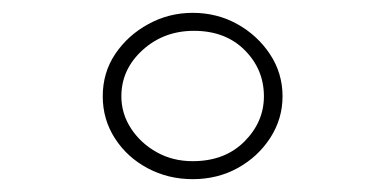

<svg xmlns="http://www.w3.org/2000/svg" viewBox="-20 -641 590 299"><path d="M280 -362Q242 -362 210 -379Q178 -396 159 -425.5Q140 -455 140 -491Q140 -528 159.5 -557Q179 -586 211 -603.5Q243 -621 280 -621Q318 -621 349.5 -603.5Q381 -586 400.5 -556.5Q420 -527 420 -491Q420 -456 401 -426.5Q382 -397 350.5 -379.5Q319 -362 280 -362ZM280 -390Q330 -390 360.5 -420.5Q391 -451 391 -491Q391 -533 361 -563Q331 -593 282 -593Q235 -593 202 -563Q169 -533 169 -491Q169 -464 184 -441Q199 -418 224 -404Q249 -390 280 -390Z"/></svg>

Font: Inconsolata SemiExpanded ExtraLight
Style: Regular
Weight: 200
Width: 6
Monospace: yes
Designer: Raph Levien, Cyreal, Brenton Simpson
Foundry: Raph Levien, Cyreal, Google
Version: Version 3.001; ttfautohint (v1.8.2.53-6de2)